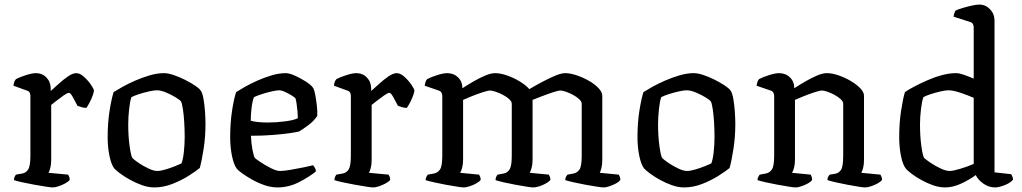

<svg xmlns="http://www.w3.org/2000/svg" viewBox="-20 -820 4470 840"><path d="M211 0Q203 0 180.5 -3.5Q158 -7 130 -12Q102 -17 77 -22.5Q52 -28 41 -32Q41 -39 44 -46Q47 -53 50 -56L78 -61Q94 -64 103.5 -79Q113 -94 113 -139V-400Q113 -408 110 -414.5Q107 -421 97 -424L39 -445Q40 -457 43.5 -464Q47 -471 50 -474Q67 -483 94 -491.5Q121 -500 137 -500Q165 -500 183.5 -480.5Q202 -461 202 -431V-422Q216 -434 236 -452.5Q256 -471 277 -485.5Q298 -500 314 -500Q330 -500 348 -483.5Q366 -467 378.5 -448.5Q391 -430 391 -423Q391 -418 386 -403.5Q381 -389 373 -373.5Q365 -358 358 -348Q346 -348 335.5 -351.5Q325 -355 319 -357Q310 -375 299 -394.5Q288 -414 282 -414Q275 -414 258.5 -402.5Q242 -391 225.5 -378Q209 -365 204 -361V-120Q204 -100 200 -85Q196 -70 192 -64L278 -56Q280 -53 282.5 -47Q285 -41 285 -33Q279 -25 265 -17.5Q251 -10 236 -5Q221 0 211 0Z M655 0Q629 0 601 -10Q573 -20 548 -34Q523 -48 505 -61.5Q487 -75 480 -83Q467 -99 459 -137.5Q451 -176 451 -220Q451 -281 459 -333Q467 -385 477 -417Q491 -426 516 -440Q541 -454 572 -467.5Q603 -481 635.5 -490.5Q668 -500 697 -500Q715 -500 739 -492Q763 -484 788 -471.5Q813 -459 832 -446.5Q851 -434 858 -424Q866 -413 870.5 -386.5Q875 -360 877 -330Q879 -300 879 -277Q879 -222 871 -169.5Q863 -117 854 -85Q837 -71 805.5 -51Q774 -31 734.5 -15.5Q695 0 655 0ZM668 -72Q682 -72 704 -78.5Q726 -85 746 -93Q766 -101 774 -105Q781 -123 784.5 -156Q788 -189 788 -220Q788 -252 786 -285.5Q784 -319 780 -344Q776 -369 772 -376Q768 -382 749.5 -393.5Q731 -405 707.5 -415Q684 -425 666 -425Q654 -425 631.5 -420Q609 -415 587.5 -408Q566 -401 555 -395Q549 -380 545 -343.5Q541 -307 541 -277Q541 -224 547 -181Q553 -138 559 -129Q564 -123 584 -109Q604 -95 628 -83.5Q652 -72 668 -72Z M1194 0Q1166 0 1137 -10Q1108 -20 1082.5 -34.5Q1057 -49 1039 -62Q1021 -75 1016 -82Q1003 -99 995 -137.5Q987 -176 987 -220Q987 -281 995 -334Q1003 -387 1013 -417Q1027 -426 1051.5 -440Q1076 -454 1106.5 -467.5Q1137 -481 1169 -490.5Q1201 -500 1230 -500Q1246 -500 1270.5 -489Q1295 -478 1317.5 -463.5Q1340 -449 1348 -438Q1354 -431 1358.5 -408.5Q1363 -386 1366 -360Q1369 -334 1368 -313Q1353 -290 1328.5 -272Q1304 -254 1289 -245Q1279 -242 1248 -237.5Q1217 -233 1172.5 -229.5Q1128 -226 1078 -226Q1079 -194 1084.5 -165Q1090 -136 1095 -129Q1101 -123 1121.5 -109.5Q1142 -96 1166 -84Q1190 -72 1205 -72Q1221 -72 1251 -77Q1281 -82 1309.5 -88Q1338 -94 1350 -97Q1353 -93 1357.5 -86Q1362 -79 1362 -70Q1333 -46 1288 -23Q1243 0 1194 0ZM1151 -284Q1188 -284 1227 -289Q1266 -294 1283 -303Q1283 -315 1281.5 -333Q1280 -351 1277.5 -367Q1275 -383 1273 -389Q1271 -393 1257.5 -401.5Q1244 -410 1228 -417.5Q1212 -425 1201 -425Q1191 -425 1168.5 -420Q1146 -415 1123.5 -407.5Q1101 -400 1091 -395Q1084 -377 1080.5 -347Q1077 -317 1077 -292Q1088 -288 1109.5 -286Q1131 -284 1151 -284Z M1613 0Q1605 0 1582.5 -3.5Q1560 -7 1532 -12Q1504 -17 1479 -22.5Q1454 -28 1443 -32Q1443 -39 1446 -46Q1449 -53 1452 -56L1480 -61Q1496 -64 1505.5 -79Q1515 -94 1515 -139V-400Q1515 -408 1512 -414.5Q1509 -421 1499 -424L1441 -445Q1442 -457 1445.5 -464Q1449 -471 1452 -474Q1469 -483 1496 -491.5Q1523 -500 1539 -500Q1567 -500 1585.5 -480.5Q1604 -461 1604 -431V-422Q1618 -434 1638 -452.5Q1658 -471 1679 -485.5Q1700 -500 1716 -500Q1732 -500 1750 -483.5Q1768 -467 1780.5 -448.5Q1793 -430 1793 -423Q1793 -418 1788 -403.5Q1783 -389 1775 -373.5Q1767 -358 1760 -348Q1748 -348 1737.5 -351.5Q1727 -355 1721 -357Q1712 -375 1701 -394.5Q1690 -414 1684 -414Q1677 -414 1660.5 -402.5Q1644 -391 1627.5 -378Q1611 -365 1606 -361V-120Q1606 -100 1602 -85Q1598 -70 1594 -64L1680 -56Q1682 -53 1684.5 -47Q1687 -41 1687 -33Q1681 -25 1667 -17.5Q1653 -10 1638 -5Q1623 0 1613 0Z M2009 0Q2001 0 1979 -3.5Q1957 -7 1929.5 -12Q1902 -17 1878 -22.5Q1854 -28 1842 -32Q1842 -39 1845.5 -46Q1849 -53 1852 -56L1879 -61Q1895 -64 1905 -78.5Q1915 -93 1915 -139V-400Q1915 -408 1911.5 -414.5Q1908 -421 1899 -424L1838 -445Q1840 -457 1842.5 -463.5Q1845 -470 1849 -474Q1866 -483 1893 -491.5Q1920 -500 1936 -500Q1965 -500 1984 -481.5Q2003 -463 2003 -434Q2026 -449 2052 -464Q2078 -479 2103 -489.5Q2128 -500 2146 -500Q2169 -500 2198 -490Q2227 -480 2253.5 -464Q2280 -448 2296 -430Q2319 -444 2349 -460Q2379 -476 2407 -488Q2435 -500 2453 -500Q2475 -500 2503 -490.5Q2531 -481 2556.5 -466.5Q2582 -452 2598.5 -434.5Q2615 -417 2615 -401V-120Q2615 -99 2611 -84Q2607 -69 2604 -64L2687 -56Q2689 -53 2691.5 -47Q2694 -41 2694 -33Q2689 -25 2675 -17.5Q2661 -10 2646 -5Q2631 0 2621 0Q2613 0 2590.5 -3.5Q2568 -7 2540.5 -12Q2513 -17 2489 -22.5Q2465 -28 2453 -32Q2453 -41 2456.5 -47Q2460 -53 2463 -56L2490 -61Q2505 -64 2515 -78Q2525 -92 2525 -139V-366Q2525 -376 2513.5 -386.5Q2502 -397 2486 -405.5Q2470 -414 2455 -419Q2440 -424 2432 -424Q2423 -424 2398.5 -416Q2374 -408 2348.5 -398Q2323 -388 2310 -383V-122Q2310 -100 2305.5 -85Q2301 -70 2298 -64L2381 -56Q2383 -53 2385.5 -47Q2388 -41 2388 -33Q2382 -25 2368.5 -17.5Q2355 -10 2339.5 -5Q2324 0 2313 0Q2305 0 2283 -3.5Q2261 -7 2234 -12Q2207 -17 2183 -22.5Q2159 -28 2148 -32Q2148 -40 2151 -46.5Q2154 -53 2157 -56L2184 -61Q2200 -64 2209.5 -79Q2219 -94 2219 -139V-366Q2219 -376 2207.5 -386.5Q2196 -397 2179.5 -405.5Q2163 -414 2147.5 -419Q2132 -424 2124 -424Q2115 -424 2090.5 -416Q2066 -408 2041.5 -398Q2017 -388 2006 -383V-122Q2006 -102 2002 -86.5Q1998 -71 1993 -64L2076 -56Q2078 -53 2080.5 -47Q2083 -41 2083 -33Q2077 -25 2063.5 -17.5Q2050 -10 2034.5 -5Q2019 0 2009 0Z M2973 0Q2947 0 2919 -10Q2891 -20 2866 -34Q2841 -48 2823 -61.5Q2805 -75 2798 -83Q2785 -99 2777 -137.5Q2769 -176 2769 -220Q2769 -281 2777 -333Q2785 -385 2795 -417Q2809 -426 2834 -440Q2859 -454 2890 -467.5Q2921 -481 2953.5 -490.5Q2986 -500 3015 -500Q3033 -500 3057 -492Q3081 -484 3106 -471.5Q3131 -459 3150 -446.5Q3169 -434 3176 -424Q3184 -413 3188.5 -386.5Q3193 -360 3195 -330Q3197 -300 3197 -277Q3197 -222 3189 -169.5Q3181 -117 3172 -85Q3155 -71 3123.5 -51Q3092 -31 3052.5 -15.5Q3013 0 2973 0ZM2986 -72Q3000 -72 3022 -78.5Q3044 -85 3064 -93Q3084 -101 3092 -105Q3099 -123 3102.5 -156Q3106 -189 3106 -220Q3106 -252 3104 -285.5Q3102 -319 3098 -344Q3094 -369 3090 -376Q3086 -382 3067.5 -393.5Q3049 -405 3025.5 -415Q3002 -425 2984 -425Q2972 -425 2949.5 -420Q2927 -415 2905.5 -408Q2884 -401 2873 -395Q2867 -380 2863 -343.5Q2859 -307 2859 -277Q2859 -224 2865 -181Q2871 -138 2877 -129Q2882 -123 2902 -109Q2922 -95 2946 -83.5Q2970 -72 2986 -72Z M3461 0Q3453 0 3431 -3.5Q3409 -7 3381.5 -12Q3354 -17 3330 -22.5Q3306 -28 3294 -32Q3294 -39 3297.5 -46Q3301 -53 3304 -56L3331 -61Q3347 -64 3357 -78.5Q3367 -93 3367 -139V-400Q3367 -408 3363.5 -414.5Q3360 -421 3351 -424L3290 -445Q3292 -457 3294.5 -463.5Q3297 -470 3301 -474Q3318 -483 3345 -491.5Q3372 -500 3388 -500Q3417 -500 3436 -481.5Q3455 -463 3455 -434Q3478 -449 3504 -464Q3530 -479 3554.5 -489.5Q3579 -500 3598 -500Q3620 -500 3648 -490.5Q3676 -481 3701.5 -466Q3727 -451 3743.5 -434Q3760 -417 3760 -401V-120Q3760 -100 3756 -85Q3752 -70 3748 -64L3832 -56Q3834 -52 3836.5 -46Q3839 -40 3839 -33Q3833 -25 3819.5 -17.5Q3806 -10 3790.5 -5Q3775 0 3765 0Q3757 0 3735 -3.5Q3713 -7 3686.5 -12Q3660 -17 3636 -22.5Q3612 -28 3600 -32Q3600 -41 3603.5 -47Q3607 -53 3610 -56L3635 -60Q3650 -63 3659.5 -77Q3669 -91 3669 -139V-366Q3669 -376 3657.5 -386.5Q3646 -397 3630 -405.5Q3614 -414 3599 -419Q3584 -424 3576 -424Q3567 -424 3542.5 -416Q3518 -408 3493.5 -398Q3469 -388 3458 -383V-122Q3458 -102 3454 -86.5Q3450 -71 3445 -64L3527 -56Q3529 -52 3531 -46Q3533 -40 3533 -33Q3528 -25 3514.5 -17.5Q3501 -10 3486 -5Q3471 0 3461 0Z M4115 0Q4089 0 4062 -9.5Q4035 -19 4010 -33Q3985 -47 3967.5 -60.5Q3950 -74 3944 -81Q3930 -98 3922 -136.5Q3914 -175 3914 -220Q3914 -281 3922 -334Q3930 -387 3939 -417Q3953 -427 3978.5 -440.5Q4004 -454 4035.5 -468Q4067 -482 4100 -491Q4133 -500 4163 -500Q4177 -500 4198 -492.5Q4219 -485 4240 -476V-700Q4240 -707 4237 -714Q4234 -721 4224 -724L4152 -747Q4153 -756 4155.5 -763Q4158 -770 4161 -774Q4171 -779 4191 -785Q4211 -791 4231.5 -795.5Q4252 -800 4264 -800Q4292 -800 4311.5 -779.5Q4331 -759 4331 -730V-66L4404 -58Q4406 -55 4409 -48Q4412 -41 4412 -34Q4401 -20 4375.5 -10Q4350 0 4334 0Q4306 0 4282.5 -16.5Q4259 -33 4249 -54Q4222 -34 4185.5 -17Q4149 0 4115 0ZM4135 -72Q4149 -72 4181 -81.5Q4213 -91 4240 -103V-392Q4215 -403 4182.5 -414Q4150 -425 4129 -425Q4117 -425 4095 -420Q4073 -415 4051.5 -408Q4030 -401 4020 -395Q4014 -380 4009.5 -344.5Q4005 -309 4005 -276Q4005 -223 4011 -180.5Q4017 -138 4023 -129Q4029 -123 4049.5 -109Q4070 -95 4094 -83.5Q4118 -72 4135 -72Z"/></svg>

Font: Texturina
Style: Regular
Weight: 400
Designer: Guillermo Torres Carreño
Foundry: Omnibus-Type
Version: Version 1.002; ttfautohint (v1.8.3)